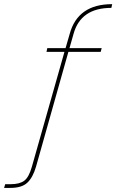

<svg xmlns="http://www.w3.org/2000/svg" viewBox="-117 -773 563 929"><path d="M220.2 -608.9Q259.3 -752.9 425.8 -752.9L421.9 -734.9Q273.4 -734.9 238.8 -608.9L219.2 -540H375L370.1 -522H213.9L57.1 34.2Q42 85.9 15.1 111.1Q-11.7 136.2 -66.9 136.2H-97.2L-91.8 118.2H-64.9Q-22 118.2 0.5 101.3Q22.9 84.5 37.1 34.2L194.8 -522H107.9L111.8 -540H200.2Z"/></svg>

Font: SVN-Poppins Thin
Style: Italic
Weight: 100
Italic angle: -10°
Designer: Ninad Kale (Devanagari), Jonny Pinhorn (Latin)
Foundry: Indian Type Foundry
Version: Version 3.002 2017